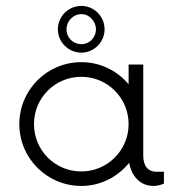

<svg xmlns="http://www.w3.org/2000/svg" viewBox="-20 -612 590 640"><path d="M251.5 -436.5C293.5 -436.5 328.6 -471.7 328.6 -514.2C328.6 -557.6 293.5 -592.3 251.5 -592.3C208 -592.3 172.9 -557.6 172.9 -514.2C172.9 -471.7 208 -436.5 251.5 -436.5ZM251.5 -564.9C277.8 -564.9 299.8 -541.5 299.8 -514.2C299.8 -486.3 277.8 -464.8 251.5 -464.8C223.6 -464.8 201.7 -486.3 201.7 -514.2C201.7 -541.5 223.6 -564.9 251.5 -564.9ZM500 -39.6C475.6 -39.6 457.5 -56.2 457.5 -93.8V-397H408.7V-331.1C371.1 -376 314.5 -404.8 251 -404.8C136.7 -404.8 44.4 -312.5 44.4 -198.2C44.4 -84.5 136.7 7.8 251 7.8C315.9 7.8 373 -22.9 410.6 -69.3C418.5 -23.9 448.2 7.8 491.2 7.8C502.4 7.8 514.2 5.4 526.4 0V-39.6ZM251 -40.5C163.6 -40.5 93.3 -110.8 93.3 -198.2C93.3 -286.1 163.6 -356 251 -356C337.9 -356 408.7 -286.1 408.7 -198.2C408.7 -110.8 337.9 -40.5 251 -40.5Z"/></svg>

Font: Now Light
Style: Regular
Weight: 300
Designer: Alfredo Marco Pradil
Foundry: Alfredo Marco Pradil
Version: Version 1.200;hotconv 1.0.109;makeotfexe 2.5.65596